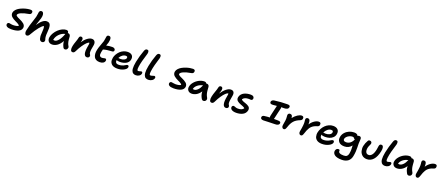

<svg xmlns="http://www.w3.org/2000/svg" viewBox="177 -2892 12142 5283"><g transform="rotate(20 6247.5 -250.0)"><path d="M199.2 -4.9Q113.8 -4.9 73.5 -32.2Q33.2 -59.6 42 -102.1Q45.9 -122.6 60.3 -134.3Q74.7 -146 98.1 -146Q109.9 -146 141.4 -138.4Q172.9 -130.9 210 -130.9Q310.1 -130.9 367.2 -163.1Q365.7 -179.7 346.9 -195.6Q328.1 -211.4 300.3 -225.3Q272.5 -239.3 239.5 -254.6Q206.5 -270 175.3 -289.1Q144 -308.1 119.9 -330.3Q95.7 -352.5 84.2 -384.3Q72.8 -416 80.1 -453.1Q89.4 -498.5 126.2 -538.8Q163.1 -579.1 213.1 -606.7Q263.2 -634.3 321.3 -654.5Q379.4 -674.8 432.1 -684.3Q484.9 -693.8 525.9 -693.8Q564.9 -693.8 579.1 -674.6Q593.3 -655.3 586.9 -624Q576.7 -576.2 521 -567.9Q378.9 -543.5 300.3 -507.8Q221.7 -472.2 212.9 -432.1Q209.5 -416.5 225.6 -401.6Q241.7 -386.7 269.3 -373Q296.9 -359.4 330.8 -344.5Q364.7 -329.6 397.9 -310.8Q431.2 -292 457.3 -269.8Q483.4 -247.6 496.3 -216.3Q509.3 -185.1 502 -148.9Q487.3 -76.7 408.2 -40.8Q329.1 -4.9 199.2 -4.9Z M663.1 9.8Q627.4 9.8 610.6 -26.9Q593.8 -63.5 605 -119.1Q622.6 -206.1 648.4 -291.5Q674.3 -377 699.2 -450Q724.1 -522.9 734.4 -563Q743.2 -600.1 748.3 -646Q753.4 -691.9 757.3 -709Q763.2 -730.5 779.5 -745.1Q795.9 -759.8 822.3 -759.8Q847.7 -759.3 864.5 -740.7Q881.3 -722.2 887.2 -680.9Q893.1 -639.6 876 -573.2Q866.2 -536.6 839.1 -459.7Q812 -382.8 800.3 -345.2Q934.6 -546.9 1052.2 -546.9Q1096.7 -546.9 1123.5 -527.8Q1150.4 -508.8 1161.1 -472.9Q1171.9 -437 1173.3 -385.3Q1174.8 -333.5 1168 -268.1Q1163.6 -221.2 1163.1 -186.5Q1162.6 -151.9 1166.3 -127.2Q1169.9 -102.5 1173.1 -90.6Q1176.3 -78.6 1183.1 -59.1Q1190.4 -40 1186 -18.1Q1181.6 5.4 1163.3 20.3Q1145 35.2 1117.2 35.2Q1088.4 35.2 1068.4 17.6Q1048.3 0 1039.3 -29.3Q1030.3 -58.6 1026.9 -96.7Q1023.4 -134.8 1028.3 -175.8Q1036.6 -274.9 1034.7 -319.6Q1032.7 -364.3 1022 -396Q979.5 -385.7 901.6 -290.5Q823.7 -195.3 733.4 -36.1Q705.6 9.8 663.1 9.8Z M1399.9 4.9Q1326.2 4.9 1290.3 -44.2Q1254.4 -93.3 1269 -167Q1281.2 -228 1319.1 -290Q1356.9 -352.1 1408 -400.1Q1459 -448.2 1521.2 -478.5Q1583.5 -508.8 1641.1 -508.8Q1673.3 -508.8 1690.9 -490.7Q1708.5 -472.7 1704.1 -439.9Q1707 -440.9 1713.9 -440.9Q1744.1 -440.9 1763.4 -419.2Q1782.7 -397.5 1785.2 -365.2Q1785.6 -359.9 1786.1 -349.6Q1789.1 -302.2 1791.3 -278.6Q1793.5 -254.9 1799.8 -220.2Q1806.2 -185.5 1817.9 -157.7Q1829.6 -129.9 1848.1 -100.1Q1858.4 -86.9 1856.4 -68.1Q1854.5 -49.3 1846.7 -32Q1838.9 -14.6 1820.6 -2.4Q1802.2 9.8 1779.3 9.8Q1747.6 9.8 1731.9 -16.1Q1708.5 -59.1 1695.3 -99.9Q1682.1 -140.6 1678.2 -198.2Q1647.9 -143.1 1612.1 -102.3Q1576.2 -61.5 1539.8 -38.8Q1503.4 -16.1 1468.8 -5.6Q1434.1 4.9 1399.9 4.9ZM1393.1 -144Q1392.6 -141.1 1391.6 -135Q1390.6 -128.9 1390.1 -126Q1404.3 -121.1 1428.2 -121.1Q1484.9 -121.1 1543.9 -192.1Q1603 -263.2 1648.9 -394Q1555.2 -374.5 1482.9 -302.2Q1410.6 -230 1393.1 -144Z M2419.9 7.8Q2358.4 7.8 2338.6 -67.4Q2318.8 -142.6 2346.7 -292Q2362.8 -365.2 2356 -390.1Q2354 -391.1 2347.7 -391.1Q2322.8 -391.1 2277.8 -347.2Q2232.9 -303.2 2179.7 -224.9Q2126.5 -146.5 2083.5 -57.1Q2065.9 -19.5 2047.9 -4.2Q2029.8 11.2 2003.9 11.2Q1960.9 11.2 1947 -34.4Q1933.1 -80.1 1948.7 -150.9Q1960.9 -212.4 1989.5 -290.3Q2018.1 -368.2 2028.8 -423.8Q2033.2 -446.8 2048.3 -460.4Q2063.5 -474.1 2085.9 -474.1Q2115.7 -474.1 2132.1 -450Q2148.4 -425.8 2139.6 -383.8Q2134.8 -355.5 2121.6 -319.8Q2184.6 -414.6 2254.6 -466.3Q2324.7 -518.1 2384.8 -518.1Q2445.3 -518.1 2472.4 -474.1Q2499.5 -430.2 2485.8 -360.8Q2469.7 -279.3 2463.6 -232.7Q2457.5 -186 2460.4 -149.4Q2463.4 -112.8 2479.5 -95.2Q2497.1 -76.2 2491.7 -43.9Q2486.8 -21.5 2468.3 -6.8Q2449.7 7.8 2419.9 7.8Z M2796.9 13.2Q2736.8 13.2 2695.1 -8.5Q2653.3 -30.3 2632.8 -69.1Q2612.3 -107.9 2607.4 -161.4Q2602.5 -214.8 2616.7 -278.8Q2631.3 -350.6 2666.5 -440.2Q2701.7 -529.8 2711.9 -568.8Q2720.7 -606 2726.1 -650.1Q2731.4 -694.3 2734.9 -709Q2740.7 -731.9 2753.9 -743.9Q2767.1 -755.9 2794.9 -755.9Q2889.2 -755.9 2846.7 -578.1Q2829.1 -519.5 2812.5 -478Q2899.9 -499 2989.7 -499Q3032.2 -499 3056.9 -476.6Q3081.5 -454.1 3074.7 -423.8Q3072.3 -407.2 3060.1 -396.2Q3047.9 -385.3 3028.8 -383.8Q2937 -377.9 2880.9 -370.4Q2824.7 -362.8 2766.6 -345.2Q2755.9 -306.6 2747.6 -265.1Q2732.4 -187.5 2751 -154.3Q2769.5 -121.1 2821.8 -121.1Q2846.7 -121.1 2871.1 -129.2Q2895.5 -137.2 2906.7 -137.2Q2930.7 -137.2 2941.4 -120.8Q2952.1 -104.5 2946.8 -77.1Q2938.5 -35.2 2898.4 -11Q2858.4 13.2 2796.9 13.2Z M3313.5 14.2Q3259.8 14.2 3218.5 2Q3177.2 -10.3 3151.9 -32.2Q3126.5 -54.2 3111.3 -84.5Q3096.2 -114.7 3095 -150.4Q3093.8 -186 3100.6 -226.1Q3110.8 -279.8 3141.1 -331.5Q3171.4 -383.3 3214.6 -424.8Q3257.8 -466.3 3315.7 -491.7Q3373.5 -517.1 3434.6 -517.1Q3522 -517.1 3564 -472.2Q3606 -427.2 3590.3 -346.2Q3582 -304.7 3556.4 -272.9Q3530.8 -241.2 3493.4 -221.9Q3456.1 -202.6 3411.9 -192.9Q3367.7 -183.1 3319.3 -183.1Q3250.5 -183.1 3221.7 -204.1Q3212.4 -156.7 3233.9 -127.4Q3255.4 -98.1 3312.5 -98.1Q3353.5 -98.1 3388.9 -106.2Q3424.3 -114.3 3447.8 -126Q3471.2 -137.7 3490 -149.2Q3508.8 -160.6 3524.4 -168.7Q3540 -176.8 3551.8 -176.8Q3575.7 -176.8 3585 -159.9Q3594.2 -143.1 3589.4 -117.2Q3579.1 -67.4 3498 -26.6Q3417 14.2 3313.5 14.2ZM3419.4 -398.9Q3367.7 -398.9 3320.3 -363.5Q3272.9 -328.1 3244.6 -271Q3287.1 -265.1 3306.6 -265.1Q3366.2 -265.1 3412.8 -288.8Q3459.5 -312.5 3467.8 -349.1Q3472.2 -374.5 3460.9 -386.7Q3449.7 -398.9 3419.4 -398.9Z M3858.4 11.2Q3837.9 11.2 3821.3 8.3Q3804.7 5.4 3786.4 -3.9Q3768.1 -13.2 3755.1 -28.3Q3742.2 -43.5 3732.2 -70.1Q3722.2 -96.7 3719 -132.6Q3715.8 -168.5 3720 -220.5Q3724.1 -272.5 3736.8 -336.9Q3775.9 -525.9 3838.4 -693.8Q3852.1 -729.5 3868.9 -744.6Q3885.7 -759.8 3910.6 -759.8Q3980 -759.8 3958.5 -654.8Q3953.6 -628.9 3920.2 -523.7Q3886.7 -418.5 3865.7 -316.9Q3856 -267.1 3851.6 -231.2Q3847.2 -195.3 3847.4 -174.3Q3847.7 -153.3 3852.1 -141.1Q3856.4 -128.9 3862.3 -125Q3868.2 -121.1 3877.4 -121.1Q3903.3 -121.1 3929.2 -131.1Q3955.1 -141.1 3966.8 -141.1Q3988.3 -141.1 3997.6 -126.7Q4006.8 -112.3 4002.4 -88.9Q3993.7 -43.9 3952.1 -16.4Q3910.6 11.2 3858.4 11.2Z M4222.2 11.2Q4201.2 11.2 4183.8 8.1Q4166.5 4.9 4147.9 -4.6Q4129.4 -14.2 4116.2 -30Q4103 -45.9 4092.8 -73.2Q4082.5 -100.6 4079.3 -137.5Q4076.2 -174.3 4080.6 -227.8Q4085 -281.2 4098.1 -347.2Q4132.8 -522 4196.8 -693.8Q4210 -729 4227.3 -744.4Q4244.6 -759.8 4270 -759.8Q4337.9 -759.8 4316.9 -654.8Q4312 -630.9 4279.8 -528.6Q4247.6 -426.3 4227.1 -327.1Q4216.8 -274.9 4211.9 -237.1Q4207 -199.2 4207 -177Q4207 -154.8 4211.4 -142.1Q4215.8 -129.4 4222.2 -125.2Q4228.5 -121.1 4237.8 -121.1Q4270 -121.1 4300.3 -134Q4330.6 -147 4344.7 -147Q4365.2 -147 4376.2 -132.8Q4387.2 -118.7 4382.8 -96.2Q4373 -48.3 4326.9 -18.6Q4280.8 11.2 4222.2 11.2Z M4953.6 -4.9Q4868.2 -4.9 4827.9 -32.2Q4787.6 -59.6 4796.4 -102.1Q4800.3 -122.6 4814.7 -134.3Q4829.1 -146 4852.5 -146Q4864.3 -146 4895.8 -138.4Q4927.2 -130.9 4964.4 -130.9Q5064.5 -130.9 5121.6 -163.1Q5120.1 -179.7 5101.3 -195.6Q5082.5 -211.4 5054.7 -225.3Q5026.9 -239.3 4993.9 -254.6Q4960.9 -270 4929.7 -289.1Q4898.4 -308.1 4874.3 -330.3Q4850.1 -352.5 4838.6 -384.3Q4827.1 -416 4834.5 -453.1Q4843.8 -498.5 4880.6 -538.8Q4917.5 -579.1 4967.5 -606.7Q5017.6 -634.3 5075.7 -654.5Q5133.8 -674.8 5186.5 -684.3Q5239.3 -693.8 5280.3 -693.8Q5319.3 -693.8 5333.5 -674.6Q5347.7 -655.3 5341.3 -624Q5331.1 -576.2 5275.4 -567.9Q5133.3 -543.5 5054.7 -507.8Q4976.1 -472.2 4967.3 -432.1Q4963.9 -416.5 4980 -401.6Q4996.1 -386.7 5023.7 -373Q5051.3 -359.4 5085.2 -344.5Q5119.1 -329.6 5152.3 -310.8Q5185.5 -292 5211.7 -269.8Q5237.8 -247.6 5250.7 -216.3Q5263.7 -185.1 5256.3 -148.9Q5241.7 -76.7 5162.6 -40.8Q5083.5 -4.9 4953.6 -4.9Z M5472.7 -38.1Q5399.9 -38.1 5363 -85.7Q5326.2 -133.3 5340.3 -199.2Q5353.5 -267.6 5407.7 -331.5Q5461.9 -395.5 5538.8 -435.3Q5615.7 -475.1 5691.4 -475.1Q5746.1 -475.1 5754.4 -439Q5766.1 -440.9 5772.5 -440.9Q5805.7 -440.9 5825.9 -421.1Q5846.2 -401.4 5848.6 -370.1Q5849.1 -365.2 5850.8 -336.7Q5852.5 -308.1 5853 -303.5Q5853.5 -298.8 5855.5 -274.7Q5857.4 -250.5 5858.6 -244.4Q5859.9 -238.3 5862.8 -218Q5865.7 -197.8 5868.7 -189.2Q5871.6 -180.7 5876.2 -163.6Q5880.9 -146.5 5886 -135.3Q5891.1 -124 5898.2 -109.1Q5905.3 -94.2 5913.6 -80.1Q5924.3 -63 5924.6 -42.2Q5924.8 -21.5 5916 -4.2Q5907.2 13.2 5888.4 25.1Q5869.6 37.1 5845.7 37.1Q5810.1 37.1 5790.5 5.9Q5761.7 -44.9 5747.3 -88.4Q5732.9 -131.8 5730.5 -198.2Q5703.1 -155.3 5670.2 -123.3Q5637.2 -91.3 5603.5 -73.2Q5569.8 -55.2 5537.4 -46.6Q5504.9 -38.1 5472.7 -38.1ZM5461.4 -169.9V-168.9Q5475.6 -164.1 5498.5 -164.1Q5550.3 -164.1 5602.8 -214.8Q5655.3 -265.6 5694.3 -359.9Q5601.6 -341.8 5538.1 -288.6Q5474.6 -235.4 5461.4 -169.9Z M6491.2 8.8Q6427.7 8.8 6407.5 -67.9Q6387.2 -144.5 6416 -296.9Q6429.7 -365.2 6426.3 -386.2Q6424.3 -387.2 6418 -387.2Q6391.1 -387.2 6346.2 -344.7Q6301.3 -302.2 6249 -226.1Q6196.8 -149.9 6154.8 -61Q6134.8 -20 6117.9 -5.6Q6101.1 8.8 6074.2 8.8Q6031.2 8.8 6017.6 -36.1Q6003.9 -81.1 6019 -150.9Q6033.2 -220.2 6065.2 -307.6Q6097.2 -395 6107.9 -449.2Q6112.3 -475.6 6128.2 -489.3Q6144 -502.9 6169.9 -502.9Q6197.3 -502.9 6212.6 -479.2Q6228 -455.6 6219.2 -413.1Q6217.3 -401.4 6214.6 -390.4Q6211.9 -379.4 6207.5 -366.2Q6203.1 -353 6200.4 -345.5Q6197.8 -337.9 6191.2 -320.8Q6184.6 -303.7 6182.1 -296.9Q6251.5 -401.9 6323.5 -458Q6395.5 -514.2 6456.1 -514.2Q6518.6 -514.2 6542.7 -472.7Q6566.9 -431.2 6552.2 -358.9Q6536.6 -277.3 6530.5 -230.5Q6524.4 -183.6 6527.1 -148.4Q6529.8 -113.3 6544.9 -96.2Q6566.4 -73.2 6560.1 -40Q6555.7 -18.1 6537.1 -4.6Q6518.6 8.8 6491.2 8.8Z M6802.2 38.1Q6755.4 38.1 6719.5 28.1Q6683.6 18.1 6664.1 1.7Q6644.5 -14.6 6636.7 -34.2Q6628.9 -53.7 6633.3 -74.2Q6636.2 -92.8 6649.9 -105Q6663.6 -117.2 6683.1 -117.2Q6697.3 -117.2 6713.4 -109.6Q6729.5 -102.1 6753.2 -94.5Q6776.9 -86.9 6810.1 -86.9Q6868.7 -86.9 6907 -102.1Q6945.3 -117.2 6974.1 -151.9Q6968.3 -165.5 6948.2 -177.7Q6928.2 -189.9 6902.3 -199.7Q6876.5 -209.5 6846.9 -220.5Q6817.4 -231.4 6790.5 -245.8Q6763.7 -260.3 6742.9 -278.6Q6722.2 -296.9 6713.1 -324.7Q6704.1 -352.5 6710.9 -387.2Q6720.7 -435.5 6752 -472.4Q6783.2 -509.3 6827.1 -530.3Q6871.1 -551.3 6920.7 -561Q6970.2 -570.8 7022 -569.8Q7073.7 -569.3 7098.6 -543.2Q7123.5 -517.1 7117.2 -482.9Q7112.8 -461.4 7098.6 -449.2Q7084.5 -437 7064 -437Q7056.2 -437 7037.8 -439Q7019.5 -440.9 7004.4 -440.9Q6878.9 -440.9 6830.1 -368.2Q6834.5 -352.5 6853.3 -339.8Q6872.1 -327.1 6897.9 -317.9Q6923.8 -308.6 6953.9 -298.8Q6983.9 -289.1 7011.7 -275.9Q7039.6 -262.7 7061 -245.4Q7082.5 -228 7092.3 -200.4Q7102.1 -172.9 7095.2 -137.2Q7085.9 -91.3 7058.6 -56.9Q7031.2 -22.5 6991.2 -2.2Q6951.2 18.1 6903.8 28.1Q6856.4 38.1 6802.2 38.1Z M7583.5 -22Q7535.6 -22 7514.4 -41.3Q7493.2 -60.5 7498.5 -91.8Q7508.3 -137.2 7560.5 -144Q7653.3 -156.7 7723.6 -158.2Q7715.8 -178.7 7721.7 -206.1Q7733.4 -265.1 7758.8 -367.9Q7784.2 -470.7 7791.5 -506.8Q7792 -510.3 7793.5 -516.1Q7794.9 -522 7795.4 -523.9Q7773.4 -522 7744.4 -519Q7715.3 -516.1 7696.3 -514.6Q7677.2 -513.2 7659.7 -513.2Q7620.6 -513.2 7605 -530.5Q7589.4 -547.9 7594.2 -577.1Q7599.6 -601.6 7620.6 -617.9Q7641.6 -634.3 7674.3 -639.2Q7864.7 -666 8054.7 -666Q8103 -666 8120.6 -650.6Q8138.2 -635.3 8132.3 -604Q8125.5 -567.9 8092.3 -550Q8059.1 -532.2 8009.3 -532.2Q7959.5 -532.2 7917.5 -530.8Q7924.8 -511.7 7919.4 -490.2Q7915.5 -469.2 7889.2 -365Q7862.8 -260.7 7847.7 -182.1Q7844.7 -169.9 7840.3 -159.2Q7875.5 -158.2 7958.5 -158.2Q8010.7 -158.2 8028.6 -141.6Q8046.4 -125 8041.5 -98.1Q8034.7 -66.9 8004.6 -50Q7974.6 -33.2 7923.3 -33.2Q7835.4 -33.2 7720.5 -27.6Q7605.5 -22 7583.5 -22Z M8188 12.2Q8158.2 12.2 8140.6 -17.6Q8123 -47.4 8131.3 -87.9Q8165.5 -254.9 8154.3 -334Q8148.9 -379.4 8153.3 -398.9Q8157.7 -419.4 8174.3 -432.1Q8190.9 -444.8 8213.4 -444.8Q8249.5 -444.8 8267.8 -423.1Q8286.1 -401.4 8288.1 -347.2Q8347.7 -422.4 8414.1 -465.1Q8480.5 -507.8 8533.2 -507.8Q8565.4 -507.8 8580.6 -488Q8595.7 -468.3 8589.4 -434.1Q8582.5 -393.1 8534.2 -374Q8421.9 -331.5 8361.6 -263.2Q8301.3 -194.8 8265.1 -82Q8245.6 -25.4 8231 -6.6Q8216.3 12.2 8188 12.2Z M8688 12.2Q8657.7 12.2 8640.1 -17.3Q8622.6 -46.9 8630.9 -87.9Q8673.3 -303.2 8658.7 -391.1Q8651.4 -427.2 8655.8 -455.1Q8659.2 -473.6 8675 -485.4Q8690.9 -497.1 8711.9 -497.1Q8740.2 -497.1 8756.6 -483.2Q8772.9 -469.2 8780.3 -434.8Q8787.6 -400.4 8784.7 -341.8Q8840.3 -423.8 8907.2 -467.5Q8974.1 -511.2 9032.7 -511.2Q9104 -511.2 9088.9 -431.2Q9080.1 -390.1 9026.9 -377Q8979.5 -364.3 8941.7 -343Q8903.8 -321.8 8877.7 -296.9Q8851.6 -272 8829.8 -235.8Q8808.1 -199.7 8793.9 -165.3Q8779.8 -130.9 8764.6 -83Q8745.6 -25.9 8730.7 -6.8Q8715.8 12.2 8688 12.2Z M9313.5 35.2Q9268.6 35.2 9231.7 25.6Q9194.8 16.1 9169.4 -1.2Q9144 -18.6 9125.7 -42.5Q9107.4 -66.4 9099.9 -95.5Q9092.3 -124.5 9090.8 -157.7Q9089.4 -190.9 9097.7 -226.1Q9109.4 -284.2 9140.6 -340.1Q9171.9 -396 9216.6 -440.2Q9261.2 -484.4 9320.8 -511.2Q9380.4 -538.1 9443.4 -538.1Q9536.1 -538.1 9582 -488.5Q9627.9 -439 9610.4 -352.1Q9598.6 -292.5 9555.2 -251.7Q9511.7 -210.9 9453.9 -193.4Q9396 -175.8 9326.7 -175.8Q9250.5 -175.8 9220.7 -202.1Q9198.7 -83 9315.4 -83Q9357.9 -83 9395 -91.6Q9432.1 -100.1 9456.8 -112.1Q9481.4 -124 9501.5 -136Q9521.5 -147.9 9538.1 -156.5Q9554.7 -165 9567.4 -165Q9591.3 -165 9601.1 -148.4Q9610.8 -131.8 9606.4 -106Q9595.2 -52.7 9509.8 -8.8Q9424.3 35.2 9313.5 35.2ZM9429.7 -416Q9375 -416 9324.5 -375.5Q9273.9 -335 9244.6 -272Q9250 -272 9273.4 -268.1Q9296.9 -264.2 9317.4 -264.2Q9381.8 -264.2 9428.5 -289.3Q9475.1 -314.5 9483.4 -355Q9489.3 -385.7 9476.8 -400.9Q9464.4 -416 9429.7 -416Z M9974.1 259.8Q9936 259.8 9903.3 256.1Q9870.6 252.4 9845.5 245.8Q9820.3 239.3 9799.8 230Q9779.3 220.7 9765.1 209.7Q9751 198.7 9740.5 186.3Q9730 173.8 9724.1 161.4Q9718.3 148.9 9715.3 135.7Q9712.4 122.6 9712.6 110.6Q9712.9 98.6 9715.3 86.9Q9721.7 51.8 9743.9 32.5Q9766.1 13.2 9798.3 13.2Q9819.3 13.2 9827.6 22.7Q9835.9 32.2 9835 50.8Q9828.6 87.9 9866.2 109.4Q9903.8 130.9 9988.3 130.9Q10048.3 130.9 10078.1 105.7Q10107.9 80.6 10118.2 28.8Q10125 -6.3 10127.9 -42.2Q10130.9 -78.1 10130.6 -99.4Q10130.4 -120.6 10128.4 -159.7Q10126.5 -198.7 10126 -214.8Q10049.8 -110.8 9916 -110.8Q9805.2 -110.8 9753.2 -170.2Q9701.2 -229.5 9720.2 -323.2Q9734.4 -394 9784.2 -450.2Q9834 -506.3 9903.1 -536.1Q9972.2 -565.9 10046.4 -565.9Q10140.6 -565.9 10164.1 -504.9Q10177.7 -522 10210.9 -522Q10246.6 -522 10261.2 -497.1Q10275.9 -472.2 10271 -437Q10264.6 -376.5 10264.4 -314Q10264.2 -251.5 10266.8 -203.6Q10269.5 -155.8 10265.1 -87.2Q10260.7 -18.6 10246.1 54.2Q10226.1 156.7 10156.2 208.3Q10086.4 259.8 9974.1 259.8ZM9844.2 -308.1Q9837.4 -274.4 9857.2 -254.6Q9877 -234.9 9923.3 -234.9Q9989.3 -234.9 10043.2 -275.6Q10097.2 -316.4 10127 -395L10125 -394Q10115.2 -394 10108.6 -398.9Q10102.1 -403.8 10097.4 -410.6Q10092.8 -417.5 10086.9 -424.3Q10081.1 -431.2 10069.1 -436Q10057.1 -440.9 10040 -440.9Q9999 -440.9 9955.6 -421.4Q9912.1 -401.9 9881.3 -370.8Q9850.6 -339.8 9844.2 -308.1Z M10620.6 7.8Q10577.6 7.8 10541.5 -4.6Q10505.4 -17.1 10480.2 -39.3Q10455.1 -61.5 10436.5 -91.3Q10418 -121.1 10409.9 -156Q10401.9 -190.9 10399.9 -229Q10397.9 -267.1 10406.7 -305.2Q10426.3 -394 10472.7 -471.2Q10488.8 -502.9 10526.9 -502.9Q10559.6 -502.9 10576.2 -481Q10592.8 -459 10585.9 -425.8Q10583.5 -413.1 10563 -372.8Q10542.5 -332.5 10534.7 -293.9Q10520 -217.3 10543.2 -168.2Q10566.4 -119.1 10626 -119.1Q10682.6 -119.1 10724.9 -175.8Q10767.1 -232.4 10787.6 -338.9Q10792.5 -366.2 10796.4 -398.2Q10800.3 -430.2 10803.7 -445.8Q10810.1 -475.1 10824.2 -489.5Q10838.4 -503.9 10866.7 -503.9Q10892.6 -503.9 10907.7 -486.6Q10922.9 -469.2 10927 -430.9Q10931.2 -392.6 10918.9 -332Q10884.3 -163.6 10806.6 -77.9Q10729 7.8 10620.6 7.8Z M11153.3 11.2Q11132.8 11.2 11116.2 8.3Q11099.6 5.4 11081.3 -3.9Q11063 -13.2 11050 -28.3Q11037.1 -43.5 11027.1 -70.1Q11017.1 -96.7 11013.9 -132.6Q11010.7 -168.5 11014.9 -220.5Q11019 -272.5 11031.7 -336.9Q11070.8 -525.9 11133.3 -693.8Q11147 -729.5 11163.8 -744.6Q11180.7 -759.8 11205.6 -759.8Q11274.9 -759.8 11253.4 -654.8Q11248.5 -628.9 11215.1 -523.7Q11181.6 -418.5 11160.6 -316.9Q11150.9 -267.1 11146.5 -231.2Q11142.1 -195.3 11142.3 -174.3Q11142.6 -153.3 11147 -141.1Q11151.4 -128.9 11157.2 -125Q11163.1 -121.1 11172.4 -121.1Q11198.2 -121.1 11224.1 -131.1Q11250 -141.1 11261.7 -141.1Q11283.2 -141.1 11292.5 -126.7Q11301.8 -112.3 11297.4 -88.9Q11288.6 -43.9 11247.1 -16.4Q11205.6 11.2 11153.3 11.2Z M11483.4 -38.1Q11410.6 -38.1 11373.8 -85.7Q11336.9 -133.3 11351.1 -199.2Q11364.3 -267.6 11418.5 -331.5Q11472.7 -395.5 11549.6 -435.3Q11626.5 -475.1 11702.1 -475.1Q11756.8 -475.1 11765.1 -439Q11776.9 -440.9 11783.2 -440.9Q11816.4 -440.9 11836.7 -421.1Q11856.9 -401.4 11859.4 -370.1Q11859.9 -365.2 11861.6 -336.7Q11863.3 -308.1 11863.8 -303.5Q11864.3 -298.8 11866.2 -274.7Q11868.2 -250.5 11869.4 -244.4Q11870.6 -238.3 11873.5 -218Q11876.5 -197.8 11879.4 -189.2Q11882.3 -180.7 11887 -163.6Q11891.6 -146.5 11896.7 -135.3Q11901.9 -124 11908.9 -109.1Q11916 -94.2 11924.3 -80.1Q11935.1 -63 11935.3 -42.2Q11935.5 -21.5 11926.8 -4.2Q11918 13.2 11899.2 25.1Q11880.4 37.1 11856.4 37.1Q11820.8 37.1 11801.3 5.9Q11772.5 -44.9 11758.1 -88.4Q11743.7 -131.8 11741.2 -198.2Q11713.9 -155.3 11680.9 -123.3Q11647.9 -91.3 11614.3 -73.2Q11580.6 -55.2 11548.1 -46.6Q11515.6 -38.1 11483.4 -38.1ZM11472.2 -169.9V-168.9Q11486.3 -164.1 11509.3 -164.1Q11561 -164.1 11613.5 -214.8Q11666 -265.6 11705.1 -359.9Q11612.3 -341.8 11548.8 -288.6Q11485.4 -235.4 11472.2 -169.9Z M12091.8 12.2Q12061.5 12.2 12043.9 -17.3Q12026.4 -46.9 12034.7 -87.9Q12077.1 -303.2 12062.5 -391.1Q12055.2 -427.2 12059.6 -455.1Q12063 -473.6 12078.9 -485.4Q12094.7 -497.1 12115.7 -497.1Q12144 -497.1 12160.4 -483.2Q12176.8 -469.2 12184.1 -434.8Q12191.4 -400.4 12188.5 -341.8Q12244.1 -423.8 12311 -467.5Q12377.9 -511.2 12436.5 -511.2Q12507.8 -511.2 12492.7 -431.2Q12483.9 -390.1 12430.7 -377Q12383.3 -364.3 12345.5 -343Q12307.6 -321.8 12281.5 -296.9Q12255.4 -272 12233.6 -235.8Q12211.9 -199.7 12197.8 -165.3Q12183.6 -130.9 12168.5 -83Q12149.4 -25.9 12134.5 -6.8Q12119.6 12.2 12091.8 12.2Z"/></g></svg>

Font: Shantell Sans Irregular
Style: Italic
Weight: 600
Italic angle: -11.31°
Designer: Stephen Nixon, Anya Danilova, Shantell Martin
Foundry: Arrow Type
Version: Version 1.006;[9816181b4]